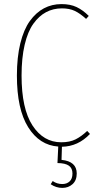

<svg xmlns="http://www.w3.org/2000/svg" viewBox="-20 -711 483 943"><path d="M421.9 -53.2Q363.8 8.3 284.2 9.8L282.2 74.2Q356.9 81.5 356.9 141.1Q356.9 174.8 336.4 193.4Q315.9 211.9 286.1 211.9Q255.4 211.9 229 193.8L238.8 178.2Q259.8 192.9 286.1 192.9Q308.1 192.9 322 179.9Q335.9 167 335.9 141.1Q335.9 115.2 318.4 102.8Q300.8 90.3 262.2 89.8L266.1 8.8Q173.8 2.4 118.4 -86.2Q63 -174.8 63 -339.8Q63 -429.7 79.8 -498Q96.7 -566.4 126.7 -607.9Q156.7 -649.4 195.8 -670.2Q234.9 -690.9 282.2 -690.9Q325.2 -690.9 356.2 -676.3Q387.2 -661.6 416 -632.8L402.8 -618.2Q373.5 -645 347.2 -657.5Q320.8 -669.9 284.2 -669.9Q241.2 -669.9 206.1 -651.1Q170.9 -632.3 143.6 -594Q116.2 -555.7 101.1 -491Q85.9 -426.3 85.9 -339.8Q85.9 -177.2 139.6 -94.7Q193.4 -12.2 280.8 -12.2Q322.8 -12.2 351.3 -26.6Q379.9 -41 408.2 -67.9Z"/></svg>

Font: Fira Sans Compressed Thin
Style: Regular
Weight: 100
Width: 1
Designer: Carrois Corporate & Edenspiekermann AG
Foundry: Carrois Corporate GbR & Edenspiekermann AG
Version: Version 4.203;PS 004.203;hotconv 1.0.88;makeotf.lib2.5.64775